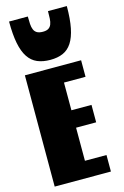

<svg xmlns="http://www.w3.org/2000/svg" viewBox="-166 -1228 836 1298"><g transform="rotate(-15 252.5 -579.0)"><path d="M440.4 -778.8V-663.1H289.6V-469.2H430.2V-347.2H289.6V-115.7H440.4V0H46.9V-778.8ZM241.7 -835Q189.5 -835 150.9 -851.3Q112.3 -867.7 87.2 -905.5Q62 -943.4 49.8 -1005.1Q37.6 -1066.9 37.6 -1157.7H168.9Q168.9 -1128.4 170.4 -1105.2Q171.9 -1082 178.7 -1065.7Q185.5 -1049.3 200.4 -1040.5Q215.3 -1031.7 241.7 -1031.7Q266.6 -1031.7 280.5 -1040.5Q294.4 -1049.3 301 -1065.7Q307.6 -1082 308.8 -1105.5Q310.1 -1128.9 310.1 -1157.7H441.9Q441.9 -1066.9 429.4 -1005.1Q417 -943.4 392.3 -905.5Q367.7 -867.7 330.1 -851.3Q292.5 -835 241.7 -835Z"/></g></svg>

Font: Coda Caption ExtraBold
Style: Regular
Weight: 800
Designer: vernon adams
Foundry: vernon adams
Version: Version 1.002